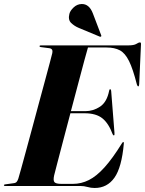

<svg xmlns="http://www.w3.org/2000/svg" viewBox="-36 -926 723 956"><path d="M362.5 0H-10.5Q-16.5 0 -16.5 -3.5Q-16.5 -7.5 -10 -8L33 -14Q42.5 -15 47.5 -21.2Q52.5 -27.5 55.5 -37.5Q59.5 -50.5 69.8 -87.8Q80 -125 94.5 -178.2Q109 -231.5 125.5 -292.5Q142 -353.5 158.2 -414.2Q174.5 -475 188.8 -527.2Q203 -579.5 212.5 -615.5Q222 -651.5 224.5 -662Q229 -683.5 209.5 -686L167.5 -691.5Q161 -692 161 -696Q161 -700 167 -700H602.5Q631 -700 643 -707.5Q655 -715 660.5 -715Q666.5 -715 666 -706L657 -507Q656.5 -496 652.5 -496Q648.5 -496 645.5 -505.5Q626 -582.5 606.5 -622Q587 -661.5 560.8 -675.5Q534.5 -689.5 495 -689.5H402Q397.5 -675 384.5 -626.8Q371.5 -578.5 353.8 -511.5Q336 -444.5 317 -372.5H388.5Q428.5 -372.5 462.5 -395.2Q496.5 -418 507.5 -474.5Q508.5 -481.5 512.5 -481.5Q517 -481.5 517.5 -473.5L534 -264.5Q535 -252.5 531.5 -252Q527.5 -251 524.5 -258.5Q505 -311.5 473.8 -336.8Q442.5 -362 385.5 -362H314.5Q295.5 -291 278.5 -225.5Q261.5 -160 249.2 -113.5Q237 -67 233.5 -52.5Q228 -27.5 235.2 -19Q242.5 -10.5 269.5 -10.5H327.5Q368.5 -10.5 406.5 -29.5Q444.5 -48.5 484.2 -92.5Q524 -136.5 570.5 -211.5Q575 -219 577.5 -219Q581.5 -219 580.5 -210.5Q570 -92.5 533.8 -41.2Q497.5 10 435.5 10Q416.5 10 399.8 5Q383 0 362.5 0ZM426.5 -859 468 -750Q469.5 -746.5 467.5 -744.5Q465.5 -742 461 -743.5L356.5 -787Q334.5 -796 318.2 -811.8Q302 -827.5 309.5 -857Q313.5 -873 330.8 -889.2Q348 -905.5 371 -906Q408.5 -906.5 426.5 -859Z"/></svg>

Font: Fraunces 144pt S000
Style: Bold Italic
Weight: 700
Italic angle: -16°
Version: Version 1.000; ttfautohint (v1.8.3)